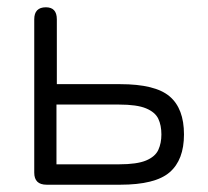

<svg xmlns="http://www.w3.org/2000/svg" viewBox="-20 -507 572 527"><path d="M108 0Q74 0 74 -33V-454Q74 -487 106 -487Q136 -487 136 -454V-276H310Q406 -276 445.5 -242.5Q485 -209 485 -138Q485 -68 445.5 -34Q406 0 310 0ZM135 -56H307Q356 -56 381 -66.5Q406 -77 414.5 -95.5Q423 -114 423 -138Q423 -163 414.5 -181Q406 -199 381 -209.5Q356 -220 307 -220H135Z"/></svg>

Font: Shin Retro Maru Gothic Regular
Style: Regular
Weight: 400
Designer: Iose
Foundry: Typographish
Version: Version 1.002